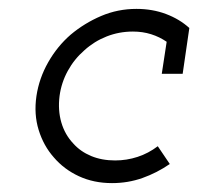

<svg xmlns="http://www.w3.org/2000/svg" viewBox="-20 -404 446 432"><path d="M362 -35 335 -75Q314 -59 289.5 -51Q265 -43 239 -43Q209 -43 185 -53Q161 -63 145 -81Q126 -101 118 -128.5Q110 -156 114 -188Q118 -218 132.5 -244.5Q147 -271 170 -291Q192 -311 220 -322Q248 -333 279 -333Q301 -333 320 -327Q339 -321 355 -310L344 -238H391L406 -341Q384 -361 353.5 -372.5Q323 -384 287 -384Q245 -384 207.5 -368Q170 -352 139 -326Q109 -300 88.5 -264Q68 -228 62 -188Q56 -147 67 -111.5Q78 -76 101 -50Q124 -23 157.5 -7.5Q191 8 232 8Q268 8 300.5 -3.5Q333 -15 362 -35Z"/></svg>

Font: Josefin Slab Thin Medium
Style: Italic
Weight: 500
Italic angle: -12°
Version: Version 2.000